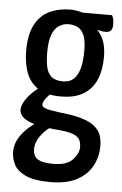

<svg xmlns="http://www.w3.org/2000/svg" viewBox="-52 -547 496 782"><g transform="rotate(5 196.5 -156.5)"><path d="M183 197Q116 197 81 180Q46 163 34 138Q22 113 22 88Q22 53 42 23.5Q62 -6 92.5 -28.5Q123 -51 157 -61L187 -37Q168 -29 149 -12Q130 5 118 26Q106 47 106 69Q106 84 112.5 96.5Q119 109 137.5 115.5Q156 122 190 122Q244 122 268 96.5Q292 71 292 45Q292 22 282 9.5Q272 -3 247.5 -9.5Q223 -16 179 -19Q137 -23 105 -31Q73 -39 55 -53Q37 -67 37 -87Q38 -103 48 -120.5Q58 -138 76.5 -156.5Q95 -175 120 -192L170 -175Q164 -171 153 -160.5Q142 -150 133 -137.5Q124 -125 124 -114Q124 -101 158 -95Q192 -89 242 -83Q281 -77 311 -64.5Q341 -52 357.5 -29Q374 -6 374 34Q374 77 354 114.5Q334 152 292 174.5Q250 197 183 197ZM195 -154Q135 -154 101 -177Q67 -200 53 -239.5Q39 -279 39 -327Q39 -393 60 -433.5Q81 -474 119 -492Q157 -510 206 -510Q217 -510 233.5 -507Q250 -504 264 -499L281 -463Q316 -449 336.5 -416Q357 -383 357 -329Q357 -276 340.5 -237Q324 -198 288.5 -176Q253 -154 195 -154ZM199 -216Q226 -216 242.5 -231Q259 -246 267 -275.5Q275 -305 275 -348Q275 -403 257 -426.5Q239 -450 202 -450Q181 -450 163 -438.5Q145 -427 135 -400.5Q125 -374 125 -329Q125 -294 130.5 -268.5Q136 -243 152 -229.5Q168 -216 199 -216ZM355 -432Q340 -432 319 -437.5Q298 -443 277 -449.5Q256 -456 242.5 -461Q229 -466 229 -466L220 -502H375Q378 -497 380.5 -487.5Q383 -478 383 -464Q383 -447 375.5 -439.5Q368 -432 355 -432Z"/></g></svg>

Font: Yanone Kaffeesatz ExtraLight
Style: Regular
Weight: 400
Version: Version 2.003